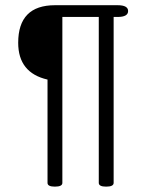

<svg xmlns="http://www.w3.org/2000/svg" viewBox="-20 -694 553 726"><path d="M409.7 -2.4Q409.7 11.7 381.3 11.7Q353.5 11.7 353.5 -2.4V-629.9H215.8V-2.4Q215.8 11.7 187.5 11.7Q159.7 11.7 159.7 -2.4V-393.1Q48.8 -418.5 48.8 -532.2Q48.8 -674.3 188 -674.3H424.8Q464.4 -674.3 464.4 -652.3Q464.4 -629.9 424.8 -629.9H409.7Z"/></svg>

Font: Gayathri
Style: Regular
Weight: 400
Designer: Binoy Dominic <binoy.domenic@gmail.com>
Foundry: SMC
Version: Version 1.000